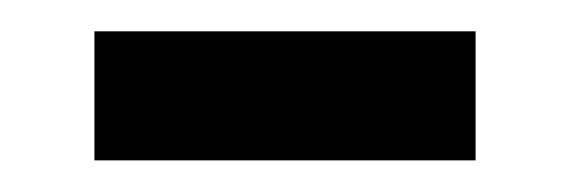

<svg xmlns="http://www.w3.org/2000/svg" viewBox="-20 -329 362 122"><path d="M40 -227.1V-309.1H282.2V-227.1Z"/></svg>

Font: Noto Sans Lao
Style: Regular
Weight: 400
Designer: Danh Hong
Foundry: Danh Hong
Version: Version 1.03 uh